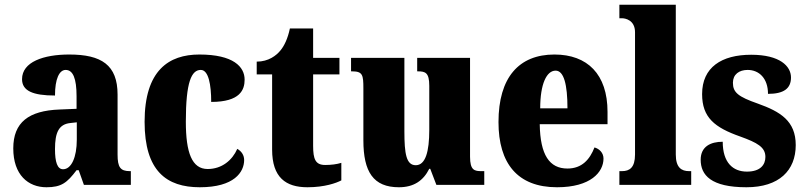

<svg xmlns="http://www.w3.org/2000/svg" viewBox="-20 -780 3398 810"><path d="M176 10C239 10 263 -9 303 -62H312L334 0H532V-58H528C488 -58 476 -74 476 -128V-381C476 -506 408 -550 272 -550C164 -550 73 -519 73 -446C73 -397 118 -377 212 -377C212 -447 230 -485 257 -485C288 -485 303 -449 303 -374V-321L231 -318C101 -313 36 -264 36 -154C36 -42 99 10 176 10ZM246 -66C222 -66 212 -96 212 -151C212 -221 228 -256 277 -261L304 -264V-191C304 -116 281 -66 246 -66Z M823 10C968 10 1010 -54 1010 -105C1010 -125 999 -142 981 -152C960 -104 916 -67 856 -67C790 -67 764 -135 764 -267C764 -435 788 -485 827 -485C860 -485 871 -422 871 -350C994 -350 1012 -402 1012 -444C1012 -498 965 -550 821 -550C692 -550 590 -483 590 -266C590 -58 683 10 823 10Z M1277 10C1350 10 1399 -8 1420 -19V-93C1401 -87 1377 -84 1352 -84C1311 -84 1301 -108 1301 -165V-466H1412V-536H1301V-660H1203C1194 -617 1179 -586 1163 -567C1146 -546 1113 -520 1063 -520V-466H1128V-149C1128 -31 1186 10 1277 10Z M1663 10C1726 10 1766 -18 1791 -68H1795L1821 0H2023V-58H2012C1982 -58 1963 -61 1963 -119V-536H1740V-479H1743C1774 -479 1791 -474 1791 -418V-232C1791 -140 1775 -83 1734 -83C1694 -83 1686 -131 1686 -226V-536H1461V-479H1465C1510 -479 1513 -464 1513 -407V-188C1513 -55 1555 10 1663 10Z M2330 10C2472 10 2526 -54 2526 -111C2526 -135 2509 -152 2488 -158C2468 -107 2435 -69 2374 -69C2298 -69 2259 -126 2257 -256H2543V-308C2543 -467 2458 -550 2319 -550C2169 -550 2083 -453 2083 -265C2083 -91 2163 10 2330 10ZM2374 -323H2259C2259 -426 2286 -482 2324 -482C2359 -482 2374 -423 2374 -323Z M2593 0H2896V-58H2887C2855 -58 2831 -73 2831 -128V-760H2593V-703H2604C2617 -703 2659 -696 2659 -644V-128C2659 -73 2636 -58 2604 -58H2593Z M3129 10C3267 10 3337 -61 3337 -168C3337 -270 3272 -309 3177 -343C3094 -372 3072 -390 3072 -431C3072 -466 3098 -485 3134 -485C3182 -485 3220 -450 3220 -384C3287 -384 3317 -407 3317 -453C3317 -501 3270 -549 3149 -549C3024 -549 2942 -496 2942 -383C2942 -284 2995 -242 3103 -204C3175 -178 3209 -159 3209 -118C3209 -85 3188 -56 3131 -56C3072 -56 3029 -94 3029 -182C2978 -182 2936 -162 2936 -106C2936 -41 2980 10 3129 10Z"/></svg>

Font: Noto Serif Armenian Condensed Black
Style: Regular
Weight: 900
Width: 3
Designer: Monotype Design Team
Foundry: Monotype Imaging Inc.
Version: Version 2.008